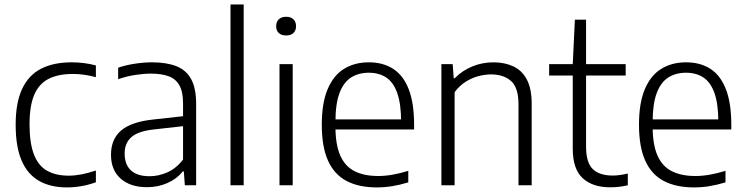

<svg xmlns="http://www.w3.org/2000/svg" viewBox="-20 -828 3330 858"><path d="M279 9.5Q206 9.5 154.8 -19.5Q103.5 -48.5 76.8 -110Q50 -171.5 50 -270.5Q50 -369.5 79 -431Q108 -492.5 163.8 -521Q219.5 -549.5 300.5 -549.5Q327.5 -549.5 355.5 -546Q383.5 -542.5 408.5 -535.5V-483Q382 -490.5 356 -494Q330 -497.5 305.5 -497.5Q240.5 -497.5 197.5 -475.8Q154.5 -454 133.2 -404.8Q112 -355.5 112 -272.5Q112 -188 131.8 -137.5Q151.5 -87 190.5 -65Q229.5 -43 287 -43Q313 -43 342.8 -48.5Q372.5 -54 408.5 -66V-13.5Q376.5 -2 344 3.8Q311.5 9.5 279 9.5Z M637 8.5Q562.5 8.5 519.2 -29.8Q476 -68 476 -136.5Q476 -206 521.2 -244.8Q566.5 -283.5 665 -294L819 -311L823.5 -267L667.5 -249.5Q598 -242 567.5 -215.5Q537 -189 537 -142Q537 -92.5 565.2 -66.5Q593.5 -40.5 649 -40.5Q688.5 -40.5 727.8 -57.8Q767 -75 798 -115V-365.5Q798 -418 781.5 -447Q765 -476 733 -487.5Q701 -499 654 -499Q623.5 -499 585 -493.2Q546.5 -487.5 508 -474V-525.5Q541 -537 582 -543.2Q623 -549.5 659.5 -549.5Q723.5 -549.5 767.5 -532.5Q811.5 -515.5 834 -474.8Q856.5 -434 856.5 -363.5V0H806L801.5 -62H797Q770 -28.5 728 -10Q686 8.5 637 8.5Z M1010 0V-808H1069V0Z M1229 0V-541.5H1288V0ZM1258.5 -669.5Q1237.5 -669.5 1225.8 -680.5Q1214 -691.5 1214 -710.5Q1214 -730.5 1225.8 -741.8Q1237.5 -753 1258.5 -753Q1279.5 -753 1291.2 -741.8Q1303 -730.5 1303 -710.5Q1303 -691.5 1291.2 -680.5Q1279.5 -669.5 1258.5 -669.5Z M1664 9.5Q1584 9.5 1529.2 -19Q1474.5 -47.5 1446.2 -109.2Q1418 -171 1418 -271Q1418 -367.5 1444 -429.2Q1470 -491 1517.2 -520.2Q1564.5 -549.5 1628.5 -549.5Q1692 -549.5 1737.2 -520.2Q1782.5 -491 1806.5 -429Q1830.5 -367 1830.5 -270V-249.5H1449.5V-294.5H1788L1772.5 -282Q1772.5 -363.5 1755.2 -412Q1738 -460.5 1705.8 -481.8Q1673.5 -503 1628 -503Q1582.5 -503 1549 -481.8Q1515.5 -460.5 1497.2 -412.2Q1479 -364 1479 -282V-263Q1479 -182 1500.5 -133.2Q1522 -84.5 1564.5 -63Q1607 -41.5 1670 -41.5Q1700.5 -41.5 1733.5 -47.2Q1766.5 -53 1804.5 -64.5V-13Q1766.5 -1.5 1732.2 4Q1698 9.5 1664 9.5Z M1952.5 0V-541.5H2003L2007.5 -478.5H2012Q2046 -513 2090.8 -531.2Q2135.5 -549.5 2185 -549.5Q2235 -549.5 2273.8 -531.5Q2312.5 -513.5 2334.2 -472.8Q2356 -432 2356 -363.5V0H2297V-361.5Q2297 -436.5 2263.8 -466Q2230.5 -495.5 2174 -495.5Q2148 -495.5 2118.8 -488Q2089.5 -480.5 2061.5 -463Q2033.5 -445.5 2011.5 -416V0Z M2707 9Q2628 9 2583.8 -31.8Q2539.5 -72.5 2539.5 -163V-541.5L2549 -740H2599V-173Q2599 -101.5 2629 -72.5Q2659 -43.5 2717.5 -43.5Q2733 -43.5 2749.5 -45.8Q2766 -48 2785.5 -52.5V0Q2765.5 4.5 2746.2 6.8Q2727 9 2707 9ZM2434 -490.5V-541.5H2776V-490.5Z M3081.5 9.5Q3001.5 9.5 2946.8 -19Q2892 -47.5 2863.8 -109.2Q2835.5 -171 2835.5 -271Q2835.5 -367.5 2861.5 -429.2Q2887.5 -491 2934.8 -520.2Q2982 -549.5 3046 -549.5Q3109.5 -549.5 3154.8 -520.2Q3200 -491 3224 -429Q3248 -367 3248 -270V-249.5H2867V-294.5H3205.5L3190 -282Q3190 -363.5 3172.8 -412Q3155.5 -460.5 3123.2 -481.8Q3091 -503 3045.5 -503Q3000 -503 2966.5 -481.8Q2933 -460.5 2914.8 -412.2Q2896.5 -364 2896.5 -282V-263Q2896.5 -182 2918 -133.2Q2939.5 -84.5 2982 -63Q3024.5 -41.5 3087.5 -41.5Q3118 -41.5 3151 -47.2Q3184 -53 3222 -64.5V-13Q3184 -1.5 3149.8 4Q3115.5 9.5 3081.5 9.5Z"/></svg>

Font: Encode Sans Condensed Thin Light
Style: Regular
Weight: 300
Version: Version 3.002